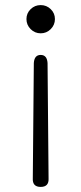

<svg xmlns="http://www.w3.org/2000/svg" viewBox="-20 -735 320 755"><path d="M140 -519Q165 -519 167 -487L171 -34Q173 0 140 0Q107 0 109 -34L113 -487Q115 -519 140 -519ZM140 -715Q163 -715 179.5 -699Q196 -683 196 -660Q196 -637 179.5 -620.5Q163 -604 140 -604Q117 -604 100.5 -620.5Q84 -637 84 -660Q84 -683 100.5 -699Q117 -715 140 -715Z"/></svg>

Font: Zen Maru Gothic
Style: Regular
Weight: 400
Designer: Yoshimichi Ohira
Foundry: Positype
Version: Version 1.002